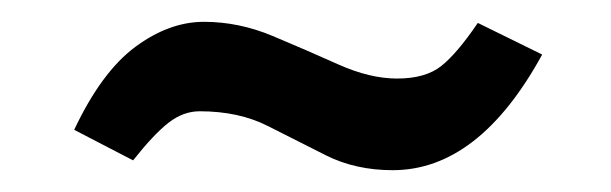

<svg xmlns="http://www.w3.org/2000/svg" viewBox="-20 -339 560 176"><path d="M340 -183Q306 -183 279 -196.5Q252 -210 225.5 -223.5Q199 -237 163 -237Q148 -237 134.5 -226.5Q121 -216 102 -192L48 -220Q73 -273 104 -296Q135 -319 167 -319Q199 -319 230 -306Q261 -293 290 -280Q319 -267 344 -267Q370 -267 384.5 -278.5Q399 -290 418 -318L477 -289Q419 -183 340 -183Z"/></svg>

Font: Manuale ExtraBold
Style: Regular
Weight: 800
Version: Version 1.002